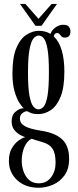

<svg xmlns="http://www.w3.org/2000/svg" viewBox="-20 -680 385 950"><path d="M171.5 249Q105.5 249 64.8 211.2Q24 173.5 24 116Q24 79 38.2 54.2Q52.5 29.5 71.5 15.8Q90.5 2 105 -1.5Q99 -3 82.5 -11Q66 -19 51.8 -35.8Q37.5 -52.5 37.5 -80Q37.5 -111 56.5 -126.8Q75.5 -142.5 90 -144Q96 -144.5 98 -144Q88.5 -151.5 75.2 -172.2Q62 -193 51.8 -228.8Q41.5 -264.5 41.5 -316.5Q41.5 -396.5 61 -442.5Q80.5 -488.5 110.8 -508Q141 -527.5 172.5 -527.5Q204.5 -527.5 229.5 -512.5Q237.5 -532.5 255.5 -545Q273.5 -557.5 293.5 -557.5Q312 -557.5 320.2 -548.2Q328.5 -539 328.5 -524.5Q328.5 -494 301 -494Q290 -494 284.5 -499.5Q279 -505 274.8 -510.8Q270.5 -516.5 262.5 -516.5Q249.5 -516.5 246 -500Q272.5 -475 285.5 -430.5Q298.5 -386 298.5 -325.5Q298.5 -247 279.8 -201Q261 -155 231.5 -135.2Q202 -115.5 170.5 -115.5Q146 -115.5 132.2 -121.2Q118.5 -127 116 -129Q114.5 -129.5 112 -129.5Q103 -129.5 90.8 -120.2Q78.5 -111 78.5 -93Q78.5 -70 102.5 -56Q126.5 -42 184.5 -33Q253 -22.5 287.5 9.5Q322 41.5 322 106Q322 156.5 299 188Q276 219.5 241.2 234.2Q206.5 249 171.5 249ZM170.5 -139Q184.5 -139 196.2 -152.8Q208 -166.5 215 -206Q222 -245.5 222 -323.5Q222 -397.5 215.2 -436.5Q208.5 -475.5 197 -489.8Q185.5 -504 171.5 -504Q157.5 -504 145.5 -489.5Q133.5 -475 126 -435.5Q118.5 -396 118.5 -321Q118.5 -244.5 126 -205.5Q133.5 -166.5 145.2 -152.8Q157 -139 170.5 -139ZM171.5 227Q210.5 227 232.8 197.2Q255 167.5 255 125.5Q255 79 240 56.2Q225 33.5 192.5 24Q174.5 19 158.8 13.8Q143 8.5 136 6.5Q112 19 99.8 49.5Q87.5 80 87.5 114.5Q87.5 142 96.5 168Q105.5 194 124 210.5Q142.5 227 171.5 227ZM155.5 -552.5 79 -660.5H105.5L170.5 -587L235.5 -660.5H262L185.5 -552.5Z"/></svg>

Font: Imbue 50pt
Style: Regular
Weight: 400
Designer: Tyler Finck
Foundry: Etcetera Type Company
Version: Version 1.102; ttfautohint (v1.8.3)